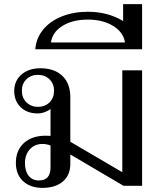

<svg xmlns="http://www.w3.org/2000/svg" viewBox="-20 -901 781 931"><path d="M669 -560V0H579L321 -152V-106Q321 -52 285 -21Q249 10 186 10Q127 10 92 -22.5Q57 -55 57 -111Q57 -172 96 -207.5Q135 -243 202 -243Q217 -243 225 -242V-373Q215 -364 197.5 -357.5Q180 -351 162 -351Q112 -351 80.5 -381Q49 -411 49 -460Q49 -509 84 -539.5Q119 -570 176 -570Q244 -570 282.5 -533Q321 -496 321 -429V-213Q332 -208 334 -206L573 -66V-560ZM242 -461Q242 -495 220 -516.5Q198 -538 164 -538Q130 -538 108 -516.5Q86 -495 86 -461Q86 -427 108 -405Q130 -383 164 -383Q199 -383 220.5 -405Q242 -427 242 -461ZM225 -195Q207 -203 186 -203Q148 -203 124.5 -177Q101 -151 101 -110Q101 -71 119 -48.5Q137 -26 169 -26Q225 -26 225 -89Z M669 -881V-662H151Q155 -715 188.5 -756.5Q222 -798 279 -821Q336 -844 406 -844Q503 -844 577 -799V-881ZM586 -695Q579 -744 529 -775Q479 -806 406 -806Q332 -806 283 -775.5Q234 -745 227 -695Z"/></svg>

Font: Fahkwang
Style: Regular
Weight: 400
Version: Version 1.000; ttfautohint (v1.6)